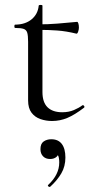

<svg xmlns="http://www.w3.org/2000/svg" viewBox="-20 -472 378 768"><path d="M188 12Q164 12 141.9 4.4Q119.8 -3.2 106.1 -21.2Q92.4 -39.2 92.4 -70.4V-305.2Q92.4 -329.4 89 -341Q85.6 -352.6 74.6 -356.4Q63.6 -360.2 40.6 -360.2Q37.4 -360.2 37.4 -366.8Q37.4 -373.4 40.6 -373.4Q81.2 -373.8 106.4 -394.7Q131.6 -415.6 134.8 -449.2Q135.2 -452.4 142.5 -452.4Q149.8 -452.4 149.8 -449.2V-104.2Q149.8 -62.6 170.3 -42.8Q190.8 -23 228.8 -23Q255 -23 275.5 -31.7Q296 -40.4 309.2 -50.6Q313 -52.8 316.3 -48.3Q319.6 -43.8 315.6 -40.8Q278.6 -12.6 249.3 -0.3Q220 12 188 12ZM285.4 -337.4Q246 -347.2 209.9 -349.9Q173.8 -352.6 133.2 -352.6V-374.6Q172.6 -374.6 209.7 -377.6Q246.8 -380.6 288.6 -384.6Q291.4 -384.6 293.5 -377.9Q295.6 -371.2 295.6 -361.4Q295.6 -353.8 292.5 -345.1Q289.4 -336.4 285.4 -337.4ZM180.8 275Q176.8 277 173.3 273.3Q169.8 269.6 173 267.4Q195 247 206 224.5Q217 202 217 178Q217 155.8 210.8 147.6Q204.6 139.4 195.4 135.2L213.6 129Q216.2 146.4 206.3 155.2Q196.4 164 180.4 164Q162.6 164 152.2 153.2Q141.8 142.4 141.8 124.6Q141.8 102.8 154.6 93.9Q167.4 85 185.2 85Q213 85 227.3 103.9Q241.6 122.8 241.6 158Q241.6 193.6 225.2 221.6Q208.8 249.6 180.8 275Z"/></svg>

Font: Cormorant Infant Light
Style: Regular
Weight: 300
Designer: Christian Thalmann (Catharsis Fonts)
Foundry: Catharsis Fonts
Version: Version 4.001